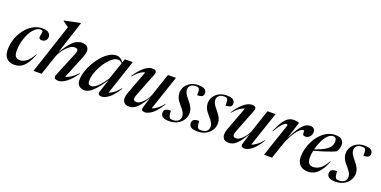

<svg xmlns="http://www.w3.org/2000/svg" viewBox="-16 -1534 4638 2335"><g transform="rotate(20 2303.5 -366.0)"><path d="M315 -502Q277 -502 242.8 -471.8Q208.5 -441.5 182.2 -391.5Q156 -341.5 141 -281.5Q126 -221.5 126 -161.5Q126 -109.5 143.8 -86.8Q161.5 -64 198.5 -64Q240 -64 282 -94.2Q324 -124.5 366.5 -202.5L372.5 -202Q340.5 -119.5 307 -73.2Q273.5 -27 236.5 -8Q199.5 11 158 11Q90.5 11 54.5 -26.8Q18.5 -64.5 18.5 -132.5Q18.5 -208.5 42.8 -278.5Q67 -348.5 110 -403.5Q153 -458.5 209.5 -490.8Q266 -523 330 -523Q386.5 -523 411 -501.5Q435.5 -480 435.5 -449Q435.5 -422.5 417.5 -403Q399.5 -383.5 369 -383.5Q344 -383.5 335.2 -397Q326.5 -410.5 336 -444.5Q345 -479 339.8 -490.5Q334.5 -502 315 -502Z M594.5 -261 506.5 0H402L613.5 -640.5Q600 -650.5 579.5 -665.5Q559 -680.5 537.5 -696L539 -701.5L743.5 -743H747L609 -316.5Q663 -404 702.5 -448.5Q742 -493 775 -508Q808 -523 841.5 -523Q890 -523 910.8 -500.8Q931.5 -478.5 931.5 -447.5Q931.5 -430 926 -408.2Q920.5 -386.5 901 -338.5L788.5 -63Q814.5 -68 852.2 -91.2Q890 -114.5 942 -167L946.5 -163Q880 -69.5 824.8 -29.2Q769.5 11 727 11Q652 11 677.5 -50.5L793.5 -332.5Q809 -369 814.2 -384.2Q819.5 -399.5 819.5 -408Q819.5 -440 777 -440Q749 -440 720.2 -421Q691.5 -402 666 -373.2Q640.5 -344.5 621.5 -314.2Q602.5 -284 594.5 -261Z M1244 -37 1299 -206Q1241.5 -119 1199.2 -72Q1157 -25 1124 -7Q1091 11 1061 11Q1019 11 991.8 -14.5Q964.5 -40 964.5 -86.5Q964.5 -140.5 983.8 -200.5Q1003 -260.5 1035.8 -317.2Q1068.5 -374 1110.2 -420.2Q1152 -466.5 1197.8 -494Q1243.5 -521.5 1288.5 -521.5Q1344 -521.5 1382 -464.5L1398.5 -512H1500.5L1350 -64Q1373.5 -68.5 1408 -93Q1442.5 -117.5 1487 -169.5L1492 -166Q1430.5 -67.5 1378.2 -28.2Q1326 11 1285 11Q1258.5 11 1247.5 -2Q1236.5 -15 1244 -37ZM1079 -119Q1079 -89 1091 -77Q1103 -65 1123.5 -65Q1141.5 -65 1166.5 -79Q1191.5 -93 1224.5 -128.5Q1257.5 -164 1300 -227.5L1377.5 -451Q1365.5 -467 1351.5 -473.5Q1337.5 -480 1320.5 -480Q1290 -480 1256.8 -456.2Q1223.5 -432.5 1191.8 -393Q1160 -353.5 1134.5 -305.8Q1109 -258 1094 -209.2Q1079 -160.5 1079 -119Z M1805 -38 1847 -176.5Q1805 -105.5 1771 -64.5Q1737 -23.5 1706.2 -6.2Q1675.5 11 1643.5 11Q1594.5 11 1575.2 -11.8Q1556 -34.5 1556 -68Q1556 -99.5 1569 -135L1685.5 -446.5Q1662 -444 1627.2 -421.5Q1592.5 -399 1542.5 -342.5L1537.5 -346.5Q1601 -440 1654.2 -480.8Q1707.5 -521.5 1752 -521.5Q1786.5 -521.5 1798.8 -506.5Q1811 -491.5 1797.5 -455.5L1680 -155.5Q1666.5 -120.5 1666.5 -103.5Q1666.5 -71.5 1710 -71.5Q1736 -71.5 1766 -95.2Q1796 -119 1821 -153.2Q1846 -187.5 1857.5 -219.5L1955.5 -512H2059.5L1908 -63.5Q1932.5 -69 1967.2 -93.2Q2002 -117.5 2046.5 -169.5L2051 -166Q1990 -67.5 1937.8 -28.2Q1885.5 11 1844.5 11Q1819 11 1808.5 -1.8Q1798 -14.5 1805 -38Z M2137.5 -117Q2139.5 -50.5 2153.5 -32Q2160.5 -22.5 2170.5 -19.8Q2180.5 -17 2193.5 -17Q2241 -17 2266.5 -38Q2292 -59 2292 -97.5Q2292 -121 2277.8 -148Q2263.5 -175 2225.5 -217.5Q2187.5 -260 2174 -292.5Q2160.5 -325 2160.5 -356.5Q2160.5 -402.5 2184.2 -440.2Q2208 -478 2250.5 -500.5Q2293 -523 2349 -523Q2408.5 -523 2432 -504Q2455.5 -485 2455.5 -455Q2455.5 -429 2437.8 -415.8Q2420 -402.5 2373 -402.5Q2375 -440 2372.5 -459.2Q2370 -478.5 2363.5 -487Q2357.5 -495 2347.5 -497.8Q2337.5 -500.5 2322.5 -500.5Q2280.5 -500.5 2256.8 -480.8Q2233 -461 2233 -425Q2233 -402.5 2245.5 -377.5Q2258 -352.5 2295.5 -308.5Q2333 -264 2347.5 -231.8Q2362 -199.5 2362 -168.5Q2362 -118.5 2336.2 -77.8Q2310.5 -37 2265 -13Q2219.5 11 2160.5 11Q2099.5 11 2074.5 -7.8Q2049.5 -26.5 2049.5 -58Q2049.5 -89 2069.8 -103Q2090 -117 2137.5 -117Z M2504 -117Q2506 -50.5 2520 -32Q2527 -22.5 2537 -19.8Q2547 -17 2560 -17Q2607.5 -17 2633 -38Q2658.5 -59 2658.5 -97.5Q2658.5 -121 2644.2 -148Q2630 -175 2592 -217.5Q2554 -260 2540.5 -292.5Q2527 -325 2527 -356.5Q2527 -402.5 2550.8 -440.2Q2574.5 -478 2617 -500.5Q2659.5 -523 2715.5 -523Q2775 -523 2798.5 -504Q2822 -485 2822 -455Q2822 -429 2804.2 -415.8Q2786.5 -402.5 2739.5 -402.5Q2741.5 -440 2739 -459.2Q2736.5 -478.5 2730 -487Q2724 -495 2714 -497.8Q2704 -500.5 2689 -500.5Q2647 -500.5 2623.2 -480.8Q2599.5 -461 2599.5 -425Q2599.5 -402.5 2612 -377.5Q2624.5 -352.5 2662 -308.5Q2699.5 -264 2714 -231.8Q2728.5 -199.5 2728.5 -168.5Q2728.5 -118.5 2702.8 -77.8Q2677 -37 2631.5 -13Q2586 11 2527 11Q2466 11 2441 -7.8Q2416 -26.5 2416 -58Q2416 -89 2436.2 -103Q2456.5 -117 2504 -117Z M3094 -38 3136 -176.5Q3094 -105.5 3060 -64.5Q3026 -23.5 2995.2 -6.2Q2964.5 11 2932.5 11Q2883.5 11 2864.2 -11.8Q2845 -34.5 2845 -68Q2845 -99.5 2858 -135L2974.5 -446.5Q2951 -444 2916.2 -421.5Q2881.5 -399 2831.5 -342.5L2826.5 -346.5Q2890 -440 2943.2 -480.8Q2996.5 -521.5 3041 -521.5Q3075.5 -521.5 3087.8 -506.5Q3100 -491.5 3086.5 -455.5L2969 -155.5Q2955.5 -120.5 2955.5 -103.5Q2955.5 -71.5 2999 -71.5Q3025 -71.5 3055 -95.2Q3085 -119 3110 -153.2Q3135 -187.5 3146.5 -219.5L3244.5 -512H3348.5L3197 -63.5Q3221.5 -69 3256.2 -93.2Q3291 -117.5 3335.5 -169.5L3340 -166Q3279 -67.5 3226.8 -28.2Q3174.5 11 3133.5 11Q3108 11 3097.5 -1.8Q3087 -14.5 3094 -38Z M3527 -421.5Q3530.5 -431 3528.8 -438.2Q3527 -445.5 3518 -445.5Q3506.5 -445.5 3488.8 -434.2Q3471 -423 3446 -392.2Q3421 -361.5 3389 -303.5L3383 -306Q3417.5 -388.5 3448.8 -435.8Q3480 -483 3512.8 -502.8Q3545.5 -522.5 3584 -522.5Q3605.5 -522.5 3620.2 -519.8Q3635 -517 3653 -511L3584 -291Q3631 -385.5 3667.5 -435.8Q3704 -486 3734.5 -504.5Q3765 -523 3794 -523Q3827 -523 3842.8 -506.8Q3858.5 -490.5 3858.5 -463.5Q3858.5 -426.5 3835 -402.8Q3811.5 -379 3780.5 -379Q3742 -379 3745.5 -415Q3747 -433.5 3744 -439.2Q3741 -445 3733 -445Q3708.5 -445 3675.8 -411.2Q3643 -377.5 3609.5 -317.2Q3576 -257 3549 -177.5L3489 0H3385Z M4176.5 -202Q4143 -117 4107 -70.8Q4071 -24.5 4033.2 -6.8Q3995.5 11 3955.5 11Q3885.5 11 3849.2 -27Q3813 -65 3813 -132.5Q3813 -184.5 3827.5 -239Q3842 -293.5 3869.2 -344.2Q3896.5 -395 3934.5 -435.2Q3972.5 -475.5 4019.5 -499.2Q4066.5 -523 4120.5 -523Q4182 -523 4207 -497Q4232 -471 4232 -434.5Q4232 -411.5 4225.2 -388Q4218.5 -364.5 4203 -342.5Q4180.5 -330.5 4137 -314.5Q4093.5 -298.5 4039.2 -281.5Q3985 -264.5 3930.5 -250Q3920.5 -202 3920.5 -161.5Q3920.5 -109.5 3939.5 -86.8Q3958.5 -64 3996.5 -64Q4038.5 -64 4082 -92.8Q4125.5 -121.5 4170.5 -202.5ZM4102 -500Q4064 -500 4031 -466Q3998 -432 3973.2 -379Q3948.5 -326 3934.5 -269.5Q4018.5 -298.5 4063.8 -326.2Q4109 -354 4126.5 -383Q4144 -412 4144 -446.5Q4144 -500 4102 -500Z M4289 -117Q4291 -50.5 4305 -32Q4312 -22.5 4322 -19.8Q4332 -17 4345 -17Q4392.5 -17 4418 -38Q4443.5 -59 4443.5 -97.5Q4443.5 -121 4429.2 -148Q4415 -175 4377 -217.5Q4339 -260 4325.5 -292.5Q4312 -325 4312 -356.5Q4312 -402.5 4335.8 -440.2Q4359.5 -478 4402 -500.5Q4444.5 -523 4500.5 -523Q4560 -523 4583.5 -504Q4607 -485 4607 -455Q4607 -429 4589.2 -415.8Q4571.5 -402.5 4524.5 -402.5Q4526.5 -440 4524 -459.2Q4521.5 -478.5 4515 -487Q4509 -495 4499 -497.8Q4489 -500.5 4474 -500.5Q4432 -500.5 4408.2 -480.8Q4384.5 -461 4384.5 -425Q4384.5 -402.5 4397 -377.5Q4409.5 -352.5 4447 -308.5Q4484.5 -264 4499 -231.8Q4513.5 -199.5 4513.5 -168.5Q4513.5 -118.5 4487.8 -77.8Q4462 -37 4416.5 -13Q4371 11 4312 11Q4251 11 4226 -7.8Q4201 -26.5 4201 -58Q4201 -89 4221.2 -103Q4241.5 -117 4289 -117Z"/></g></svg>

Font: Newsreader 72pt Medium
Style: Italic
Weight: 500
Italic angle: -17°
Designer: Hugues Gentile
Foundry: Production Type
Version: Version 1.003; ttfautohint (v1.8.3)